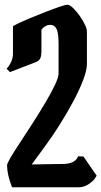

<svg xmlns="http://www.w3.org/2000/svg" viewBox="-20 -790 428 810"><path d="M227.1 -606Q227.1 -649.4 218.8 -667.5Q209.5 -686 189.9 -685.1Q170.4 -684.1 154.8 -665V-573.2Q154.8 -556.6 150.4 -544.9Q146 -533.2 126 -525.9L22 -485.8L7.8 -500Q34.7 -529.8 34.7 -564V-678.2Q34.7 -680.7 55.7 -690.7Q76.7 -700.7 108.2 -713.9Q139.6 -727.1 172.9 -740Q206.1 -752.9 231.4 -761.5Q256.8 -770 264.2 -770Q273.4 -770 287.4 -757.1Q301.3 -744.1 314.7 -725.3Q328.1 -706.5 337.4 -687.7Q346.7 -668.9 346.7 -657.2V-520Q346.7 -493.7 330.6 -451.7Q314.5 -409.7 288.3 -360.8Q262.2 -312 231.7 -263.7Q201.2 -215.3 171.9 -175.8L113.8 -96.2Q168.9 -97.2 201.2 -97.7Q233.4 -98.1 242.7 -98.1Q297.9 -98.1 309.6 -130.9Q314.9 -130.4 319.1 -130.1Q323.2 -129.9 325.7 -129.9H332L387.7 -48.8Q386.2 -46.4 384 -43Q381.8 -39.6 379.4 -35.6Q374 -26.9 354.5 -13.4Q335 0 312 0H30.8Q9.8 -53.7 9.8 -92.8Q9.8 -106.4 64 -187.5Q90.8 -228.5 119.4 -272.9Q147.9 -317.4 172.4 -358.6Q196.8 -399.9 211.9 -431.9Q227.1 -463.9 227.1 -480Z"/></svg>

Font: Bokor
Style: Regular
Weight: 400
Designer: Danh Hong
Foundry: Danh Hong
Version: Version 8.002; ttfautohint (v1.8.3)